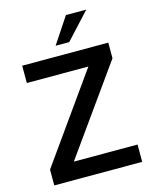

<svg xmlns="http://www.w3.org/2000/svg" viewBox="-134 -1015 876 1103"><g transform="rotate(-15 304.0 -464.0)"><path d="M193 -103H572V0H49V-94L415 -609H49V-712H561V-619ZM345 -773H264L367 -928H488Z"/></g></svg>

Font: Muli-Bold
Style: Bold
Weight: 700
Version: Version 2.000